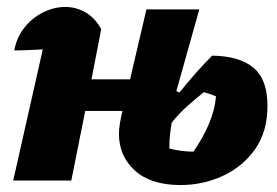

<svg xmlns="http://www.w3.org/2000/svg" viewBox="-20 -519 795 552"><path d="M18 0 103 -377Q82 -376 62 -375Q42 -374 21 -374Q28 -412 50.5 -440Q73 -468 104 -483.5Q135 -499 168 -499Q199 -499 226.5 -483Q254 -467 271 -435L243 -291H354L401 -492H553L487 -257L496 -253Q519 -282 543 -309Q567 -336 590 -359Q668 -358 708.5 -324.5Q749 -291 749 -215Q749 -140 713 -89.5Q677 -39 620 -13Q563 13 499 13Q414 13 368 -28.5Q322 -70 322 -134Q322 -149 325 -166Q328 -183 332 -200H225L185 0ZM467 -99Q467 -95 467 -92Q502 -83 536 -83Q564 -123 581 -163.5Q598 -204 601 -242Q582 -250 566 -254Q542 -235 518 -213.5Q494 -192 474 -167Q467 -131 467 -99Z"/></svg>

Font: Piazzolla ExtraBold
Style: Italic
Weight: 800
Italic angle: -11.3°
Designer: Juan Pablo del Peral
Foundry: Huerta Tipografica
Version: Version 1.330